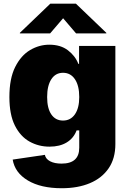

<svg xmlns="http://www.w3.org/2000/svg" viewBox="-20 -792 687 1028"><path d="M310.5 215.8Q198.7 215.8 129.2 174.3Q59.6 132.8 47.9 62.5L220.2 37.1Q224.6 59.1 248.3 71.5Q272 84 309.6 84Q404.3 84 404.3 -1V-93.8H390.1Q374.5 -52.2 337.4 -29.5Q300.3 -6.8 245.1 -6.8Q187 -6.8 138.2 -33.9Q89.4 -61 59.8 -119.6Q30.3 -178.2 30.3 -272.5Q30.3 -371.6 61.3 -433.3Q92.3 -495.1 141.1 -523.9Q189.9 -552.7 244.1 -552.7Q304.7 -552.7 344 -522.5Q383.3 -492.2 399.4 -450.2H403.3V-545.9H597.7V-20.5Q597.7 56.2 561.8 108.9Q525.9 161.6 461.4 188.7Q397 215.8 310.5 215.8ZM317.4 -146.5Q357.9 -146.5 381.1 -179.9Q404.3 -213.4 404.3 -272.5Q404.3 -333.5 381.1 -367.9Q357.9 -402.3 317.4 -402.3Q277.3 -402.3 254.9 -367.9Q232.4 -333.5 232.4 -272.5Q232.4 -211.9 254.9 -179.2Q277.3 -146.5 317.4 -146.5ZM248.5 -613.3H86.4V-616.2L249.5 -772.5H386.2L549.3 -616.2V-613.3H387.2L317.9 -694.3Z"/></svg>

Font: Inter Black
Style: Regular
Weight: 900
Designer: Rasmus Andersson
Foundry: rsms
Version: Version 4.000;git-a52131595